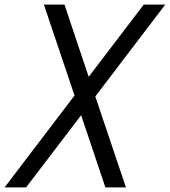

<svg xmlns="http://www.w3.org/2000/svg" viewBox="-52 -820 743 840"><path d="M409 0 303 -316 62 0H-32L274 -402L140 -800H230L336 -484L577 -800H671L365 -398L499 0Z"/></svg>

Font: Victor Mono Thin Medium
Style: Italic
Weight: 500
Italic angle: -12°
Monospace: yes
Version: Version 1.561;gftools[0.9.30]